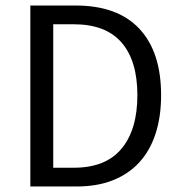

<svg xmlns="http://www.w3.org/2000/svg" viewBox="-20 -676 655 696"><path d="M90 0V-656H254Q406 -656 485 -572Q564 -488 564 -331Q564 -253 544 -191.5Q524 -130 485 -87.5Q446 -45 389 -22.5Q332 0 258 0ZM173 -68H248Q363 -68 420.5 -137Q478 -206 478 -331Q478 -456 420.5 -522Q363 -588 248 -588H173Z"/></svg>

Font: CV Source Sans
Style: Regular
Weight: 400
Designer: Paul D. Hunt
Foundry: Adobe Systems Incorporated
Version: Version 3.001